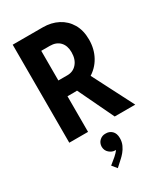

<svg xmlns="http://www.w3.org/2000/svg" viewBox="-242 -823 1060 1221"><g transform="rotate(-30 288.0 -213.0)"><path d="M159.2 -261.5V-377.4H265.7Q308.5 -377.4 335.3 -408.6Q362.1 -439.7 362.1 -491.5Q362.1 -539.7 335.8 -567.5Q309.4 -595.2 262.4 -595.2H159.2V-719.7H282.7Q344.5 -719.7 393.5 -694.3Q442.4 -668.9 470.6 -621.1Q498.8 -573.2 498.8 -505.6Q498.8 -436.2 468.1 -381Q437.4 -325.7 380.8 -293.6Q324.1 -261.5 246.8 -261.5ZM61.8 0V-719.7H199.6V0ZM395.3 0 260.7 -281.8 359.4 -363.9 546.2 0ZM248.3 294.5 219.5 259.3 264.5 222.3Q272.8 215.3 283 204.5Q293.2 193.6 300.4 181.6Q307.7 169.5 307.2 158.9L325.1 158Q324.2 169.9 315.9 179.2Q307.6 188.4 289.7 188.4Q267.8 188.4 247.8 171.2Q227.8 153.9 227.2 125.9Q227.8 98 246.6 81Q265.5 64.1 289.7 65Q317.6 64.1 336.4 82.2Q355.3 100.3 355.3 135.4Q355.3 163.4 344.7 186.1Q334.1 208.9 320.1 225.5Q306.1 242 295.8 251.2Z"/></g></svg>

Font: Reddit Sans Condensed
Style: Regular
Weight: 400
Designer: Stephen Hutchings
Foundry: Reddit
Version: Version 1.014